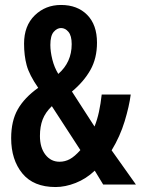

<svg xmlns="http://www.w3.org/2000/svg" viewBox="-20 -837 568 774"><path d="M226 -817Q292 -817 331.5 -777Q371 -737 371 -665Q371 -602 344.5 -555Q318 -508 270 -468L361 -327Q372 -354 379 -386.5Q386 -419 390 -456H507Q501 -409 482.5 -348Q464 -287 430 -231L528 -93H396L362 -149Q327 -116 285 -99.5Q243 -83 204 -83Q115 -83 70 -138Q25 -193 25 -280Q25 -349 51.5 -396Q78 -443 134 -483Q98 -535 87.5 -574Q77 -613 77 -661Q77 -733 120 -775Q163 -817 226 -817ZM226 -724Q210 -724 196.5 -708.5Q183 -693 183 -656Q183 -629 191 -597Q199 -565 215 -539Q269 -586 269 -659Q269 -693 256 -708.5Q243 -724 226 -724ZM189 -409Q163 -384 152 -355.5Q141 -327 141 -289Q141 -242 163 -213.5Q185 -185 220 -185Q242 -185 261.5 -195.5Q281 -206 304 -232Z"/></svg>

Font: Noto Sans Kannada UI ExtraCondensed SemiBold
Style: Regular
Weight: 600
Width: 2
Designer: Jelle Bosma - Monotype Design Team
Foundry: Monotype Imaging Inc.
Version: Version 2.005; ttfautohint (v1.8.4.7-5d5b)